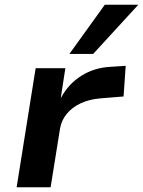

<svg xmlns="http://www.w3.org/2000/svg" viewBox="-20 -788 602 808"><path d="M50 0 130 -501H255L236 -377H237Q268 -435 323 -469.5Q378 -504 448 -507L509 -511L500 -382L402 -374Q355 -370 319 -353Q283 -336 261 -309Q239 -282 233 -249L193 0ZM272 -561 421 -768H562L372 -561Z"/></svg>

Font: Nunito Sans 7pt SemiExpanded
Style: Bold Italic
Weight: 700
Width: 6
Italic angle: -9°
Designer: Vernon Adams
Foundry: Vernon Adams
Version: Version 3.101;gftools[0.9.27]